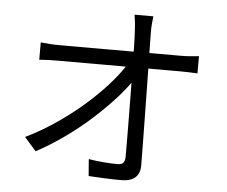

<svg xmlns="http://www.w3.org/2000/svg" viewBox="-55 -847 1110 938"><g transform="rotate(5 500.0 -377.5)"><path d="M659.6 -782.7Q656.8 -762.6 655.3 -741.3Q653.8 -719.9 654.2 -699.4Q654.6 -671.7 655.3 -626.3Q656 -580.9 657.2 -523.9Q658.4 -466.8 659.2 -404.1Q660.1 -341.4 661.1 -278.3Q662.1 -215.3 662.8 -157.3Q663.5 -99.4 663.9 -52.5Q664.3 -12.9 641.1 7.7Q617.9 28.2 572.9 28.2Q534.8 28.2 492.4 26.4Q450 24.6 412.6 22.2L405.9 -60.4Q442 -54.2 480.4 -51.2Q518.8 -48.2 547.1 -48.2Q568.4 -48.2 576.4 -58.2Q584.4 -68.2 584.4 -88.3Q584.4 -124.2 584.1 -175Q583.8 -225.9 583.3 -285.3Q582.8 -344.7 582 -405.6Q581.2 -466.5 580.3 -523.3Q579.4 -580.1 578.5 -625.9Q577.6 -671.7 575.8 -699.4Q574.4 -728.3 572.2 -747.9Q570 -767.4 567.3 -782.7ZM122.6 -607.9Q144.9 -605.5 168.5 -603.9Q192.2 -602.4 215 -602.4Q226.5 -602.4 261.5 -602.4Q296.4 -602.4 347.3 -602.4Q398.1 -602.4 456.3 -602.4Q514.4 -602.4 572.8 -602.4Q631.2 -602.4 681.7 -602.4Q732.3 -602.4 767.4 -602.4Q802.4 -602.4 813 -602.4Q832.7 -602.4 858.2 -604.4Q883.6 -606.5 898.4 -608.3V-523.7Q880.5 -524.7 857.5 -525.5Q834.5 -526.3 815.9 -526.3Q806.1 -526.3 771.4 -526.3Q736.6 -526.3 685.5 -526.3Q634.3 -526.3 575.4 -526.3Q516.6 -526.3 457.3 -526.3Q398.1 -526.3 346.9 -526.3Q295.7 -526.3 261.1 -526.3Q226.5 -526.3 216.5 -526.3Q191.6 -526.3 169 -525.6Q146.4 -524.9 122.6 -522.9ZM86.5 -140.9Q165.7 -179.4 238.6 -229.5Q311.4 -279.6 373.1 -334.2Q434.7 -388.8 481.8 -442.4Q528.8 -496 556.4 -541.5L596.4 -541.7L597.4 -474.3Q569.4 -429.5 522 -376.4Q474.6 -323.4 414.2 -268.4Q353.9 -213.5 284.6 -163.8Q215.4 -114 143.8 -75.9Z"/></g></svg>

Font: Noto Sans TC
Style: Regular
Weight: 100
Designer: Ryoko NISHIZUKA 西塚涼子 (kana, bopomofo & ideographs); Paul D. Hunt (Latin, Greek & Cyrillic); Sandoll Communications 산돌커뮤니
Foundry: Adobe
Version: Version 2.004;hotconv 1.0.118;makeotfexe 2.5.65603